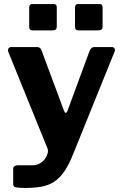

<svg xmlns="http://www.w3.org/2000/svg" viewBox="-20 -762 606 947"><path d="M260 -726V-632Q260 -621 254.5 -616.5Q249 -612 236 -612H143Q132 -612 128 -616.5Q124 -621 124 -630V-725Q124 -742 138 -742H246Q260 -742 260 -726ZM486 -726V-632Q486 -621 480.5 -616.5Q475 -612 462 -612H369Q358 -612 354 -616.5Q350 -621 350 -630V-725Q350 -742 364 -742H472Q486 -742 486 -726ZM104 165Q73 165 59 162Q45 159 45 146V69Q45 63 51 58Q57 53 74 53H142Q161 53 176.5 44Q192 35 201.5 22Q211 9 215 -6Q219 -21 213 -33L21 -506Q17 -515 21.5 -522.5Q26 -530 37 -530H163Q171 -530 177 -525.5Q183 -521 185 -513L296 -215Q299 -206 304 -205.5Q309 -205 313 -216L423 -514Q427 -521 432 -525.5Q437 -530 445 -530H531Q541 -530 545 -522.5Q549 -515 545 -507L340 0Q319 52 296.5 84.5Q274 117 247 134.5Q220 152 185.5 158.5Q151 165 104 165Z"/></svg>

Font: Libre Franklin
Style: Bold
Weight: 700
Designer: Pablo Impallari, Rodrigo Fuenzalida, Nhung Nguyen
Foundry: Impallari Type
Version: Version 3.000